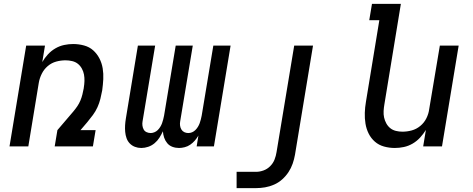

<svg xmlns="http://www.w3.org/2000/svg" viewBox="-20 -755 2440 990"><path d="M29 0 115 -520H212L198 -435Q210 -456 227 -474.5Q244 -493 265.5 -505.5Q287 -518 310.5 -523Q334 -528 357 -528Q386 -528 413.5 -520.5Q441 -513 460.5 -495.5Q480 -478 492.5 -454Q505 -430 509.5 -402.5Q514 -375 512.5 -346.5Q511 -318 507 -289Q503 -267 497.5 -245Q492 -223 482.5 -202Q473 -181 459 -162Q445 -143 430 -125L395 -84H473L459 0H262L276 -84L358 -180Q369 -193 378.5 -207Q388 -221 394.5 -236.5Q401 -252 405 -268.5Q409 -285 412 -301V-303Q415 -320 415.5 -337.5Q416 -355 413 -371Q410 -387 402 -401.5Q394 -416 381.5 -426Q369 -436 352 -440Q335 -444 318 -444Q294 -444 270 -437.5Q246 -431 226.5 -414.5Q207 -398 195.5 -375Q184 -352 180 -328L126 0Z M708 8Q691 8 675.5 2Q660 -4 649 -15.5Q638 -27 632.5 -42.5Q627 -58 625.5 -75Q624 -92 625 -109Q626 -126 629 -144L691 -520H780L715 -129Q713 -118 714.5 -107Q716 -96 721 -87Q726 -78 736 -73.5Q746 -69 757 -69Q766 -69 776 -73Q786 -77 793.5 -84.5Q801 -92 806.5 -101Q812 -110 815.5 -119.5Q819 -129 821.5 -139Q824 -149 826 -159L886 -520H974L909 -129Q907 -118 908.5 -107Q910 -96 915.5 -87Q921 -78 930.5 -73.5Q940 -69 951 -69Q961 -69 970.5 -73Q980 -77 987.5 -84.5Q995 -92 1000.5 -101Q1006 -110 1009.5 -119.5Q1013 -129 1015.5 -139Q1018 -149 1020 -159L1080 -520H1169L1083 0H994L1003 -56Q995 -42 984.5 -30Q974 -18 961 -9Q948 0 932.5 4Q917 8 903 8Q885 8 869 2Q853 -4 842.5 -16.5Q832 -29 826.5 -45Q821 -61 820 -78Q812 -61 802 -45Q792 -29 777 -16.5Q762 -4 744 2Q726 8 709 8Z M1200 215V131H1300Q1319 131 1338.5 124Q1358 117 1373 102Q1388 87 1395.5 68Q1403 49 1406 29L1497 -520H1594L1501 43Q1497 66 1489 89Q1481 112 1467.5 132.5Q1454 153 1435 170Q1416 187 1393 197Q1370 207 1346.5 211Q1323 215 1300 215Z M2016 8Q1987 8 1960 0.5Q1933 -7 1913 -24.5Q1893 -42 1881 -66Q1869 -90 1864.5 -117.5Q1860 -145 1861 -173.5Q1862 -202 1867 -231L1936 -651H1884L1898 -735H2047L1962 -217Q1959 -200 1958 -182.5Q1957 -165 1960.5 -149Q1964 -133 1972 -118.5Q1980 -104 1992.5 -94Q2005 -84 2021.5 -80Q2038 -76 2055 -76Q2079 -76 2103 -82.5Q2127 -89 2147 -105.5Q2167 -122 2178.5 -145Q2190 -168 2193 -192L2248 -520H2345L2259 0H2162L2176 -85Q2163 -64 2146 -45.5Q2129 -27 2107.5 -14.5Q2086 -2 2062.5 3Q2039 8 2016 8Z"/></svg>

Font: Iosevka Medium Extended
Style: Italic
Weight: 500
Width: 7
Italic angle: -9°
Monospace: yes
Designer: Belleve Invis
Foundry: Belleve Invis
Version: Version 32.5.0; ttfautohint (v1.8.4)